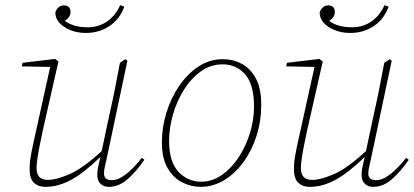

<svg xmlns="http://www.w3.org/2000/svg" viewBox="-20 -713 1610 746"><path d="M157 13Q128 13 111.5 -3.5Q95 -20 95 -55Q95 -84 102 -120Q109 -156 116 -186L175 -453L65 -455L68 -469L194 -484L207 -474L146 -205Q142 -185 136 -156.5Q130 -128 126 -101.5Q122 -75 122 -59Q122 -39 132 -26.5Q142 -14 167 -14Q198 -14 249.5 -36Q301 -58 375 -126L407 -276Q418 -324 427.5 -372.5Q437 -421 446 -469L467 -483L475 -477L395 -99Q392 -85 388 -68Q384 -51 384 -39Q384 -13 414 -13Q440 -13 470 -36.5Q500 -60 531 -100L541 -92Q510 -47 476 -17Q442 13 403 13Q383 13 370.5 1Q358 -11 358 -33Q358 -49 361 -62.5Q364 -76 369 -99L370 -103Q306 -41 256 -14Q206 13 157 13ZM314 -585Q267 -585 231 -607.5Q195 -630 195 -665Q205 -692 228 -692Q254 -692 254 -666Q254 -646 232 -632Q246 -621 268 -614Q290 -607 321 -607Q362 -607 394.5 -628.5Q427 -650 447 -693L463 -687Q445 -638 405 -611.5Q365 -585 314 -585Z M758 13Q724 13 689.5 -3.5Q655 -20 632 -58.5Q609 -97 609 -161Q609 -218 626.5 -275Q644 -332 676 -379Q708 -426 751 -454.5Q794 -483 846 -483Q886 -483 919.5 -465Q953 -447 974 -408.5Q995 -370 995 -306Q995 -243 977 -186Q959 -129 926.5 -84Q894 -39 851 -13Q808 13 758 13ZM761 -7Q805 -7 842.5 -33.5Q880 -60 908 -103Q936 -146 951.5 -197Q967 -248 967 -298Q967 -384 933 -423.5Q899 -463 845 -463Q798 -463 760 -435.5Q722 -408 694.5 -364Q667 -320 652 -268Q637 -216 637 -166Q637 -84 673.5 -45.5Q710 -7 761 -7Z M1184 13Q1155 13 1138.5 -3.5Q1122 -20 1122 -55Q1122 -84 1129 -120Q1136 -156 1143 -186L1202 -453L1092 -455L1095 -469L1221 -484L1234 -474L1173 -205Q1169 -185 1163 -156.5Q1157 -128 1153 -101.5Q1149 -75 1149 -59Q1149 -39 1159 -26.5Q1169 -14 1194 -14Q1225 -14 1276.5 -36Q1328 -58 1402 -126L1434 -276Q1445 -324 1454.5 -372.5Q1464 -421 1473 -469L1494 -483L1502 -477L1422 -99Q1419 -85 1415 -68Q1411 -51 1411 -39Q1411 -13 1441 -13Q1467 -13 1497 -36.5Q1527 -60 1558 -100L1568 -92Q1537 -47 1503 -17Q1469 13 1430 13Q1410 13 1397.5 1Q1385 -11 1385 -33Q1385 -49 1388 -62.5Q1391 -76 1396 -99L1397 -103Q1333 -41 1283 -14Q1233 13 1184 13ZM1341 -585Q1294 -585 1258 -607.5Q1222 -630 1222 -665Q1232 -692 1255 -692Q1281 -692 1281 -666Q1281 -646 1259 -632Q1273 -621 1295 -614Q1317 -607 1348 -607Q1389 -607 1421.5 -628.5Q1454 -650 1474 -693L1490 -687Q1472 -638 1432 -611.5Q1392 -585 1341 -585Z"/></svg>

Font: Source Serif Pro ExtraLight
Style: Italic
Weight: 200
Italic angle: -12°
Designer: Frank Grießhammer
Foundry: Adobe Systems Incorporated
Version: Version 3.001;hotconv 1.0.111;makeotfexe 2.5.65597